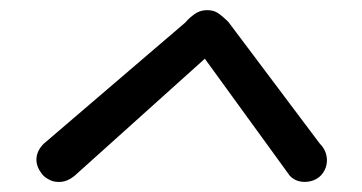

<svg xmlns="http://www.w3.org/2000/svg" viewBox="-20 -568 716 380"><path d="M350.6 -527.8Q349.6 -526.1 349 -525.8Q348.3 -525.5 347.3 -523.9L66.5 -283.5Q52.9 -269.9 52.1 -253.6Q51.4 -237.2 64.9 -221.5Q69.4 -216.3 79 -211.6Q88.7 -206.9 101.4 -208.1Q114.1 -209.2 127.3 -219.8L385.4 -451.8L553.6 -220.1Q561.4 -211.7 572.8 -209.1Q584.1 -206.6 595.7 -209.6Q607.2 -212.7 614.9 -220.5Q627.6 -234.3 627 -252.3Q626.3 -270.3 613.1 -283.5L432.2 -524.3L429 -527.5Q418.7 -537.4 410.4 -542.7Q402.1 -547.9 390.3 -547.9Q378.1 -547.9 369.2 -542.7Q360.2 -537.4 350.6 -527.8Z"/></svg>

Font: SN Pro Thin
Style: Italic
Weight: 200
Italic angle: -9°
Designer: Tobias Whetton
Foundry: Supernotes
Version: Version 1.003;Glyphs 3.3 (3324)